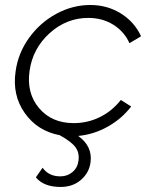

<svg xmlns="http://www.w3.org/2000/svg" viewBox="-20 -531 584 761"><path d="M42 -249Q51.8 -320.3 95 -380.6Q138.2 -440.9 202.9 -476.1Q267.6 -511.2 337.9 -511.2Q405.3 -511.2 459.2 -477.5Q513.2 -443.8 539.1 -387.2L493.2 -359.9Q472.2 -406.2 429 -433.1Q385.7 -460 330.1 -460Q243.2 -460 176.3 -399.2Q109.4 -338.4 97.2 -250Q84.5 -162.1 134.8 -102.5Q185.1 -43 272 -43Q327.1 -43 375.5 -66.7Q423.8 -90.3 459 -134.8L500 -108.9Q461.9 -59.6 406.7 -28.8Q351.6 2 290 7.8Q347.2 48.8 338.9 111.8Q333.5 153.8 301 181.9Q268.6 210 220.2 210Q153.3 210 122.1 171.9L148.9 133.8Q172.9 168 219.2 168Q247.1 168 267.3 150.9Q287.6 133.8 291 106Q295.4 75.7 279.8 53.5Q264.2 31.2 216.8 4.9Q128.4 -11.7 78.1 -83Q27.8 -154.3 42 -249Z"/></svg>

Font: Human Sans Light
Style: Italic
Weight: 300
Italic angle: -8°
Designer: Tim Radville
Foundry: Continuum
Version: Version 1.000;FEAKit 1.0